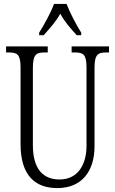

<svg xmlns="http://www.w3.org/2000/svg" viewBox="-20 -951 589 981"><path d="M180 -784V-771H203C235 -807 264 -838 288 -881C311 -838 340 -807 372 -771H395V-784C371 -822 337 -886 320 -931H256C240 -886 204 -822 180 -784ZM273 10C401 10 463 -80 463 -203V-604C463 -673 480 -683 524 -683H537V-714H346V-683H362C406 -683 422 -673 422 -606V-205C422 -116 382 -34 284 -34C203 -34 148 -84 148 -210V-603C148 -673 165 -683 208 -683H224V-714H11V-683H25C68 -683 85 -673 85 -607V-215C85 -54 160 10 273 10Z"/></svg>

Font: Noto Serif Thai ExtraCondensed Light
Style: Regular
Weight: 300
Width: 2
Designer: Monotype Design Team
Foundry: Monotype Imaging Inc.
Version: Version 2.002